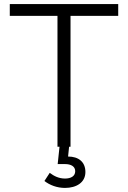

<svg xmlns="http://www.w3.org/2000/svg" viewBox="-20 -720 628 942"><path d="M262 0H272L263 85H299C329 85 349 97 349 120C349 145 327 156 299 156C269 156 245 144 224 128L198 168C224 188 259 202 299 202C354 202 399 176 399 124C399 75 366 48 314 48L319 0H326V-642H560V-700H28V-642H262Z"/></svg>

Font: Meta Space Light
Style: Regular
Weight: 300
Designer: Meta Pool / Florian Karsten
Foundry: Meta Pool / Florian Karsten
Version: Version 2.000;Glyphs 3.1.1 (3137)